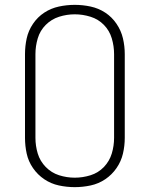

<svg xmlns="http://www.w3.org/2000/svg" viewBox="-20 -763 616 791"><path d="M288 8Q321 8 353.5 1Q386 -6 413.5 -24.5Q441 -43 460 -70.5Q479 -98 486.5 -130Q494 -162 494 -195V-540Q494 -573 486.5 -605Q479 -637 460 -665Q441 -693 413.5 -711Q386 -729 353.5 -736Q321 -743 288 -743Q255 -743 222.5 -736Q190 -729 162.5 -711Q135 -693 116 -665Q97 -637 90 -605Q83 -573 83 -540V-195Q83 -162 90 -130Q97 -98 116 -70.5Q135 -43 162.5 -24.5Q190 -6 222.5 1Q255 8 288 8ZM288 -31Q255 -31 223.5 -41Q192 -51 168.5 -75Q145 -99 135.5 -130.5Q126 -162 126 -195V-540Q126 -573 135.5 -605Q145 -637 168.5 -660.5Q192 -684 223.5 -694Q255 -704 288 -704Q321 -704 353 -694Q385 -684 408 -660.5Q431 -637 440.5 -605Q450 -573 450 -540V-195Q450 -162 440.5 -130.5Q431 -99 408 -75Q385 -51 353 -41Q321 -31 288 -31Z"/></svg>

Font: Iosevka Sparkle Extralight
Style: Regular
Weight: 200
Designer: Belleve Invis
Foundry: Belleve Invis
Version: Version 4.5.0; ttfautohint (v1.8.3)